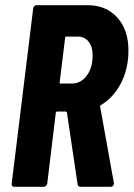

<svg xmlns="http://www.w3.org/2000/svg" viewBox="-20 -720 515 740"><path d="M279 -10 238 -286Q236 -290 233 -290H201Q195 -290 195 -285L162 -12Q161 -7 157 -3.5Q153 0 148 0H35Q30 0 27 -3.5Q24 -7 25 -12L108 -688Q109 -693 112.5 -696.5Q116 -700 121 -700H317Q389 -700 432 -652.5Q475 -605 475 -526Q475 -502 473 -489Q466 -431 438.5 -385.5Q411 -340 369 -315Q367 -314 366 -312.5Q365 -311 366 -309L419 -14V-12Q419 -7 415.5 -3.5Q412 0 407 0H291Q281 0 279 -10ZM231 -574 210 -403Q208 -398 214 -398H257Q291 -398 314 -428Q337 -458 337 -507Q337 -540 321.5 -559.5Q306 -579 280 -579H236Q231 -579 231 -574Z"/></svg>

Font: Barlow Condensed
Style: Bold Italic
Weight: 700
Width: 3
Italic angle: -7°
Designer: Jeremy Tribby
Foundry: Tribby Type
Version: Version 1.408